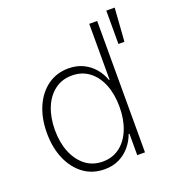

<svg xmlns="http://www.w3.org/2000/svg" viewBox="-138 -875 925 999"><g transform="rotate(-20 324.0 -375.5)"><path d="M272.5 11.2Q207 11.2 157.7 -24.4Q108.4 -60.1 80.8 -123.3Q53.2 -186.5 53.2 -268.6Q53.2 -350.1 80.8 -413.1Q108.4 -476.1 158 -511.5Q207.5 -546.9 272.5 -546.9Q318.4 -546.9 354 -529.5Q389.6 -512.2 414.3 -482.9Q439 -453.6 451.2 -418H454.6V-727.5H498.5V0H455.6V-118.7H451.2Q438.5 -83 413.8 -53.5Q389.2 -23.9 353.8 -6.3Q318.4 11.2 272.5 11.2ZM276.9 -29.8Q332 -29.8 372.1 -60.5Q412.1 -91.3 433.6 -145.3Q455.1 -199.2 455.1 -268.6Q455.1 -337.9 433.6 -391.6Q412.1 -445.3 372.1 -475.6Q332 -505.9 276.9 -505.9Q221.7 -505.9 181.4 -475.3Q141.1 -444.8 119.4 -391.1Q97.7 -337.4 97.7 -268.6Q97.7 -199.7 119.6 -145.8Q141.6 -91.8 181.6 -60.8Q221.7 -29.8 276.9 -29.8ZM561.5 -577.1V-761.7H607.9L594.7 -577.1Z"/></g></svg>

Font: Inter 18pt ExtraLight
Style: Regular
Weight: 250
Designer: Rasmus Andersson
Foundry: rsms
Version: Version 4.001;git-66647c0bb